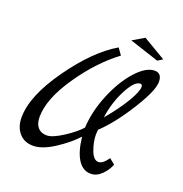

<svg xmlns="http://www.w3.org/2000/svg" viewBox="-141 -889 1003 1052"><g transform="rotate(20 360.5 -362.5)"><path d="M573 -78 605 -52Q593 -18 564 10.5Q535 39 501 39Q455 39 426 -6Q397 -51 388 -136Q342 -86 273 -41.5Q204 3 152 3Q100 3 70 -32Q40 -67 40 -122Q40 -247 162 -419Q284 -591 409 -664L436 -626Q322 -541 227 -402Q132 -263 132 -158Q132 -119 150.5 -97.5Q169 -76 202.5 -76Q236 -76 296 -115Q356 -154 386 -188Q391 -285 432.5 -385Q474 -485 531.5 -548.5Q589 -612 639 -612Q681 -612 681 -561Q681 -510 606 -390.5Q531 -271 457 -201Q455 -185 455 -175Q455 -131 472.5 -83.5Q490 -36 519 -36Q544 -36 573 -78ZM588 -518Q555 -518 515 -440.5Q475 -363 464 -276Q526 -350 563.5 -412.5Q601 -475 601 -503Q601 -518 588 -518ZM632 -668 461 -724 529 -764 661 -686Z"/></g></svg>

Font: Marck Script
Style: Regular
Weight: 400
Designer: Denis Masharov, Marck Fogel
Foundry: Denis Masharov
Version: Version 1.002